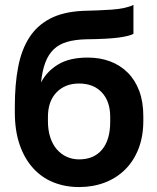

<svg xmlns="http://www.w3.org/2000/svg" viewBox="-20 -745 635 777"><path d="M300 12Q244 12 196.5 -7Q149 -26 114 -64.5Q79 -103 59.5 -159.5Q40 -216 40 -291V-314Q40 -404 53.5 -474Q67 -544 98.5 -593Q130 -642 182.5 -669.5Q235 -697 314 -701Q345 -702 375 -703Q405 -704 432 -706Q459 -708 481 -712.5Q503 -717 520 -725V-608Q504 -599 460.5 -593Q417 -587 329 -586Q284 -585 251.5 -575.5Q219 -566 197.5 -545.5Q176 -525 163.5 -492Q151 -459 146 -411Q169 -456 215 -484Q261 -512 335 -512Q385 -512 426 -496.5Q467 -481 497 -451Q527 -421 543.5 -377Q560 -333 560 -275V-256Q560 -193 540.5 -143Q521 -93 486 -58.5Q451 -24 403.5 -6Q356 12 300 12ZM300 -100Q360 -100 393 -139.5Q426 -179 426 -252V-272Q426 -335 392 -371Q358 -407 300 -407Q243 -407 208.5 -371Q174 -335 174 -272V-254Q174 -218 183.5 -189Q193 -160 210 -140.5Q227 -121 250 -110.5Q273 -100 300 -100Z"/></svg>

Font: Golos Text DemiBold
Style: Regular
Weight: 600
Designer: A.Korolkova, Vitaly Kuzmin
Foundry: ParaType Ltd
Version: Version 2.002